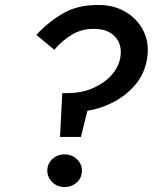

<svg xmlns="http://www.w3.org/2000/svg" viewBox="-20 -733 613 771"><path d="M463 -500Q472 -552 443 -584.5Q414 -617 358 -617Q309 -618 268.5 -593.5Q228 -569 198 -533L126 -593Q175 -646 234.5 -680Q294 -714 377 -713Q438 -713 485.5 -684.5Q533 -656 556.5 -608Q580 -560 571 -500Q562 -440 526 -396Q490 -352 438.5 -324.5Q387 -297 331 -288L305 -183H221L230 -359H257Q309 -360 353 -379Q397 -398 426 -429.5Q455 -461 463 -500ZM170 -48Q170 -75 190 -94Q210 -113 239 -113Q269 -113 289 -93.5Q309 -74 309 -48Q309 -20 289 -1Q269 18 239 18Q210 18 190 -1.5Q170 -21 170 -48Z"/></svg>

Font: Jost* Medium
Style: Italic
Weight: 500
Italic angle: -10°
Version: Version 3.7